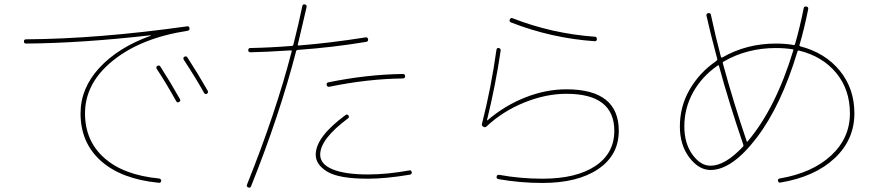

<svg xmlns="http://www.w3.org/2000/svg" viewBox="-20 -820 4040 881"><path d="M702.1 -517.6Q710.9 -522.5 715.8 -514.6Q761.7 -443.4 805.7 -365.2Q810.5 -357.4 801.8 -352.1Q793 -346.7 788.1 -356.4Q740.2 -442.4 699.2 -503.9Q694.3 -512.7 702.1 -517.6ZM826.2 -559.6Q835 -564.5 839.8 -556.6Q883.8 -489.3 932.6 -404.3Q937.5 -395.5 929.7 -390.1Q921.9 -384.8 916 -394.5Q877.9 -462.9 823.2 -545.9Q818.4 -554.7 826.2 -559.6ZM99.6 -620.1Q89.8 -620.1 89.8 -629.9Q89.8 -639.6 99.6 -639.6Q428.7 -641.6 838.9 -699.2Q847.7 -701.2 849.6 -690.4Q851.6 -681.6 840.8 -678.7Q628.9 -646.5 499.5 -543Q370.1 -439.5 370.1 -299.8Q370.1 -173.8 458.5 -95.2Q546.9 -16.6 710 -1Q719.7 1 719.7 9.8Q717.8 20.5 708 18.6Q537.1 2 443.4 -81.5Q349.6 -165 349.6 -299.8Q349.6 -415 436 -508.8Q522.5 -602.5 671.9 -656.2V-657.2Q671.9 -658.2 670.9 -658.2Q354.5 -622.1 99.6 -620.1Z M1449.2 -110.4Q1449.2 -66.4 1506.3 -43Q1563.5 -19.5 1668.9 -19.5Q1755.9 -19.5 1858.4 -38.1Q1867.2 -40 1869.1 -30.3Q1871.1 -21.5 1861.3 -18.6Q1750 0 1668.9 0Q1535.2 0 1481.9 -32.2Q1428.7 -64.5 1428.7 -110.4Q1428.7 -191.4 1565.4 -292Q1573.2 -297.9 1579.1 -290Q1584 -281.2 1576.2 -276.4Q1449.2 -181.6 1449.2 -110.4ZM1487.3 -442.4Q1665 -478.5 1828.1 -480.5Q1838.9 -480.5 1838.9 -470.2Q1838.9 -460 1828.1 -460Q1666 -458 1491.2 -421.9Q1481.4 -419.9 1479 -430.2Q1476.6 -440.4 1487.3 -442.4ZM1119.1 40Q1109.4 36.1 1113.3 27.3Q1246.1 -303.7 1318.4 -584Q1319.3 -585 1318.4 -586.9Q1317.4 -588.9 1315.4 -588.9Q1191.4 -581.1 1129.9 -580.1Q1119.1 -580.1 1119.1 -589.8Q1119.1 -599.6 1128.9 -599.6Q1223.6 -601.6 1320.3 -609.4Q1324.2 -609.4 1326.2 -615.2Q1351.6 -715.8 1367.2 -792Q1369.1 -801.8 1378.9 -799.8Q1388.7 -797.9 1386.7 -787.1Q1363.3 -684.6 1346.7 -616.2Q1344.7 -611.3 1350.6 -611.3Q1490.2 -622.1 1657.2 -648.4Q1667 -650.4 1668.9 -640.1Q1670.9 -629.9 1660.2 -627.9Q1507.8 -602.5 1344.7 -590.8Q1340.8 -590.8 1338.9 -585.9Q1262.7 -291 1131.8 35.2Q1127.9 43.9 1119.1 40Z M2198.2 -238.3Q2189.5 -243.2 2191.4 -251Q2234.4 -420.9 2257.8 -590.8Q2259.8 -601.6 2268.6 -599.6Q2278.3 -597.7 2277.3 -587.9Q2254.9 -433.6 2214.8 -269.5Q2214.8 -267.6 2215.8 -267.6Q2216.8 -267.6 2217.8 -268.6Q2294.9 -335 2389.6 -372.6Q2484.4 -410.2 2579.1 -410.2Q2819.3 -410.2 2819.3 -219.7Q2819.3 -108.4 2725.1 -44.4Q2630.9 19.5 2468.8 19.5Q2366.2 19.5 2267.6 2Q2256.8 0 2258.8 -9.8Q2260.7 -19.5 2271.5 -17.6Q2368.2 0 2468.8 0Q2624 0 2711.4 -58.1Q2798.8 -116.2 2798.8 -219.7Q2798.8 -389.6 2579.1 -389.6Q2484.4 -389.6 2385.7 -349.6Q2287.1 -309.6 2212.9 -240.2Q2206.1 -233.4 2198.2 -238.3ZM2325.2 -716.8Q2315.4 -720.7 2319.3 -730.5Q2323.2 -740.2 2332 -736.3Q2511.7 -666 2710 -651.4Q2718.8 -651.4 2718.8 -639.6Q2718.8 -630.9 2708 -630.9Q2511.7 -644.5 2325.2 -716.8Z M3273.4 -519.5Q3201.2 -469.7 3160.6 -397Q3120.1 -324.2 3120.1 -240.2Q3120.1 -162.1 3157.2 -110.8Q3194.3 -59.6 3240.2 -59.6Q3306.6 -59.6 3388.7 -146.5Q3392.6 -150.4 3390.6 -156.2Q3324.2 -350.6 3279.3 -516.6Q3277.3 -523.4 3273.4 -519.5ZM3540 -599.6Q3407.2 -599.6 3299.8 -537.1Q3294.9 -534.2 3296.9 -529.3Q3343.8 -355.5 3406.2 -171.9Q3407.2 -169.9 3408.7 -169.9Q3410.2 -169.9 3411.1 -171.9Q3540 -324.2 3620.1 -588.9Q3622.1 -593.8 3617.2 -593.8Q3581.1 -599.6 3540 -599.6ZM3240.2 -40Q3186.5 -40 3143.1 -97.2Q3099.6 -154.3 3099.6 -240.2Q3099.6 -331.1 3144.5 -409.2Q3189.5 -487.3 3266.6 -540Q3271.5 -543.9 3271.5 -547.9Q3238.3 -672.9 3221.7 -748Q3219.7 -757.8 3230 -759.8Q3240.2 -761.7 3242.2 -751Q3263.7 -650.4 3288.1 -558.6Q3289.1 -556.6 3291.5 -556.2Q3293.9 -555.7 3294.9 -556.6Q3405.3 -620.1 3540 -620.1Q3585.9 -620.1 3622.1 -613.3Q3626 -612.3 3627.9 -617.2Q3649.4 -690.4 3668 -783.2Q3669.9 -792 3680.2 -790Q3690.4 -788.1 3688.5 -778.3Q3669.9 -685.5 3648.4 -613.3Q3647.5 -609.4 3652.3 -607.4Q3765.6 -578.1 3833 -496.1Q3900.4 -414.1 3900.4 -299.8Q3900.4 -178.7 3809.6 -93.8Q3718.8 -8.8 3561.5 17.6Q3551.8 19.5 3549.8 9.8Q3547.9 1 3557.6 -1Q3707 -26.4 3793.5 -106.4Q3879.9 -186.5 3879.9 -299.8Q3879.9 -409.2 3816.9 -485.4Q3753.9 -561.5 3646.5 -587.9Q3642.6 -589.8 3639.6 -585Q3564.5 -335 3451.7 -187.5Q3338.9 -40 3240.2 -40Z"/></svg>

Font: Rounded-L Mgen+ 2m thin
Style: Regular
Weight: 100
Designer: [Source Han Sans]
Ryoko NISHIZUKA  (kana & ideographs); Paul D. Hunt (Latin, Greek & Cyrillic); Wenlong ZHANG  (bopomofo
Version: Version 1.059.20150602